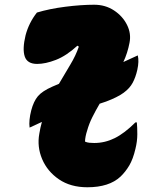

<svg xmlns="http://www.w3.org/2000/svg" viewBox="-20 -780 640 811"><path d="M136 -727Q189 -743 256 -751.5Q323 -760 378 -760Q425 -760 461.5 -736Q498 -712 516.5 -675Q535 -638 527 -599Q523 -578 516.5 -557.5Q510 -537 501 -518L562 -546Q568 -521 560 -485Q553 -454 540.5 -430.5Q528 -407 502 -388Q476 -369 428 -351L401 -342Q384 -313 370 -285Q356 -257 348 -228Q340 -204 339 -182Q347 -178 357.5 -177Q368 -176 378 -176Q423 -176 464.5 -196.5Q506 -217 552 -263H558Q560 -243 560 -213Q560 -183 552 -151Q542 -108 526 -81Q510 -54 489 -34Q441 11 349 11Q278 11 229 -22.5Q180 -56 158 -108Q136 -160 146 -215Q150 -240 157 -265L105 -241Q101 -271 112 -314Q122 -352 140 -373.5Q158 -395 201 -414L229 -426Q254 -469 277 -507Q300 -545 313 -583L307 -587Q260 -544 216 -527Q172 -510 137 -510Q95 -510 84.5 -541.5Q74 -573 88 -631Q102 -684 136 -727Z"/></svg>

Font: Recursive Mn Csl St Blk
Style: Italic
Weight: 900
Italic angle: -15°
Monospace: yes
Version: Version 1.079;hotconv 1.0.112;makeotfexe 2.5.65598; ttfautoh